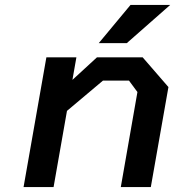

<svg xmlns="http://www.w3.org/2000/svg" viewBox="-20 -754 706 774"><path d="M378 -580 506 -734H666L491 -580ZM75 0 167 -523H288L272 -432L371 -523H555L659 -403L588 0H467L534 -383L500 -429H395L250 -307L196 0Z"/></svg>

Font: Tomorrow Medium
Style: Italic
Weight: 500
Italic angle: -10°
Designer: Tony de Marco, Monica Rizzolli
Foundry: Just in Type
Version: Version 2.002